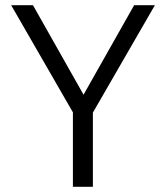

<svg xmlns="http://www.w3.org/2000/svg" viewBox="-20 -720 640 740"><path d="M261 0V-287L23 -700H107L302 -355L497 -700H577L338 -286V0Z"/></svg>

Font: Red Hat Mono
Style: Regular
Weight: 400
Designer: Pentagram, MCKL
Foundry: Pentagram, MCKL
Version: Version 1.023